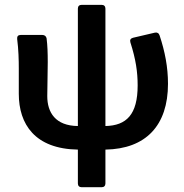

<svg xmlns="http://www.w3.org/2000/svg" viewBox="-20 -615 771 803"><path d="M682.6 -264.6C682.6 -334 669.9 -399.4 647.5 -466.8C644.5 -476.6 636.7 -480.5 627.9 -478.5L536.1 -457C525.4 -454.1 522.5 -447.3 525.4 -437.5C547.9 -367.2 555.7 -314.5 555.7 -257.8C555.7 -135.7 508.8 -89.8 420.9 -87.9V-579.1C420.9 -588.9 415 -594.7 405.3 -594.7H321.3C311.5 -594.7 305.7 -588.9 305.7 -579.1V-87.9C211.9 -88.9 177.7 -144.5 177.7 -212.9C177.7 -246.1 179.7 -313.5 179.7 -354.5C179.7 -391.6 178.7 -425.8 174.8 -455.1C172.9 -463.9 166 -468.8 157.2 -468.8H66.4C55.7 -468.8 50.8 -462.9 51.8 -452.1C57.6 -407.2 58.6 -362.3 58.6 -329.1V-222.7C58.6 -95.7 126 7.8 305.7 10.7V152.3C305.7 162.1 311.5 168 321.3 168H405.3C415 168 420.9 162.1 420.9 152.3V10.7C589.8 7.8 682.6 -89.8 682.6 -264.6Z"/></svg>

Font: Ed Sans Neue SemiBold
Style: Regular
Weight: 600
Designer: Stephen Hutchings
Version: Version 1.004;PS 001.004;hotconv 1.0.88;makeotf.lib2.5.64775